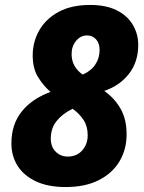

<svg xmlns="http://www.w3.org/2000/svg" viewBox="-20 -745 582 775"><path d="M245 10Q173 10 124 -13.5Q75 -37 50.5 -76.5Q26 -116 26 -166Q26 -242 67 -294Q108 -346 184 -374Q156 -398 134 -433Q112 -468 112 -521Q112 -576 138.5 -622.5Q165 -669 216.5 -697Q268 -725 344 -725Q408 -725 451 -703.5Q494 -682 516 -645Q538 -608 538 -564Q538 -495 500.5 -447Q463 -399 401 -378Q442 -349 466.5 -306.5Q491 -264 491 -203Q491 -142 462.5 -94Q434 -46 379 -18Q324 10 245 10ZM314 -444Q348 -459 365 -485Q382 -511 382 -543Q382 -571 367.5 -586.5Q353 -602 332 -602Q305 -602 287 -580Q269 -558 269 -527Q269 -499 281.5 -478Q294 -457 314 -444ZM253 -113Q290 -113 312 -138Q334 -163 334 -199Q334 -235 317.5 -260.5Q301 -286 273 -306Q232 -286 208.5 -256.5Q185 -227 185 -186Q185 -152 205 -132.5Q225 -113 253 -113Z"/></svg>

Font: Noto Sans Disp ExtBd
Style: Italic
Weight: 800
Italic angle: -12°
Designer: Monotype Design Team
Foundry: Monotype Imaging Inc.
Version: Version 2.000;GOOG;noto-source:20170915:90ef993387c0